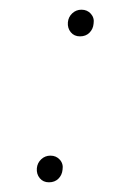

<svg xmlns="http://www.w3.org/2000/svg" viewBox="-20 -372 283 396"><path d="M56 -25Q57 -36 65 -43.5Q73 -51 84 -51Q96 -51 103.5 -42.5Q111 -34 109 -22Q108 -11 100.5 -3.5Q93 4 81 4Q69 4 62 -4.5Q55 -13 56 -25ZM120 -326Q121 -337 129 -344.5Q137 -352 148 -352Q160 -352 167.5 -343.5Q175 -335 173 -323Q172 -312 164.5 -304.5Q157 -297 145 -297Q133 -297 126 -305.5Q119 -314 120 -326Z"/></svg>

Font: Ysabeau Extralight
Style: Italic
Weight: 200
Italic angle: -12°
Designer: Christian Thalmann (Catharsis Fonts)
Version: Version 0.003